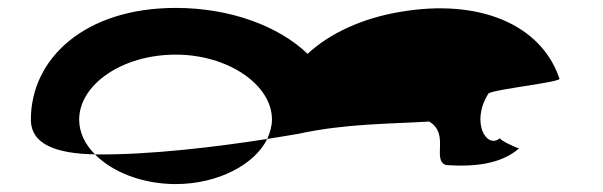

<svg xmlns="http://www.w3.org/2000/svg" viewBox="-20 -576 1523 485"><path d="M58 -274C58 -211 122 -188 220 -186C194 -212 180 -242 180 -274C180 -362 288 -438 424 -438C556 -438 667 -362 667 -274C667 -257 662 -241 655 -225C685 -230 712 -234 734 -238C852 -264 969 -263 1064 -269C1117 -238 1070 -171 1107 -159C1180 -154 1246 -162 1291 -201C1283 -203 1242 -222 1243 -227C1209 -198 1168 -268 1214 -340C1230 -351 1404 -369 1393 -378C1346 -516 1188 -580 991 -546C895 -530 813 -492 757 -440C684 -510 562 -556 424 -556C194 -556 58 -428 58 -274ZM220 -186C263 -142 339 -111 424 -111C531 -111 624 -161 655 -225C534 -206 358 -184 220 -186ZM1243 -227C1243 -227 1243 -228 1243 -228C1243 -228 1243 -227 1243 -227ZM1292 -202 1291 -201C1293 -201 1293 -201 1292 -200Z"/></svg>

Font: Ampere
Style: SuExt
Weight: 400
Version: Version 1